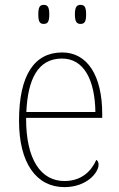

<svg xmlns="http://www.w3.org/2000/svg" viewBox="-20 -757 489 787"><path d="M310 -659C326 -659 333 -667 333 -698C333 -729 326 -737 310 -737C295 -737 287 -729 287 -698C287 -667 295 -659 310 -659ZM159 -659C175 -659 182 -667 182 -698C182 -729 175 -737 159 -737C144 -737 137 -729 137 -698C137 -667 144 -659 159 -659ZM244 10C335 10 384 -49 384 -82C384 -93 380 -98 375 -102C354 -55 314 -15 244 -15C149 -15 86 -101 87 -274H399V-290C399 -447 338 -542 235 -542C122 -542 58 -451 58 -262C58 -87 130 10 244 10ZM371 -298H88C94 -432 135 -517 234 -517C325 -517 369 -428 371 -298Z"/></svg>

Font: Noto Serif Thai SemiCondensed Thin
Style: Regular
Weight: 100
Width: 4
Designer: Monotype Design Team
Foundry: Monotype Imaging Inc.
Version: Version 2.002